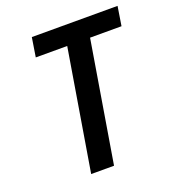

<svg xmlns="http://www.w3.org/2000/svg" viewBox="-133 -841 866 947"><g transform="rotate(-20 300.0 -367.5)"><path d="M184 0 289 -634H124L140 -735H590L574 -634H409L304 0Z"/></g></svg>

Font: Iosevka Aile Oblique
Style: Bold
Weight: 700
Italic angle: -9°
Designer: Belleve Invis
Foundry: Belleve Invis
Version: Version 31.1.0; ttfautohint (v1.8.4)